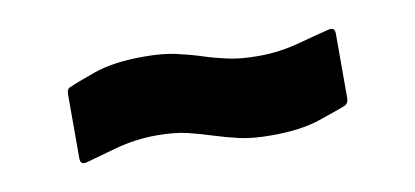

<svg xmlns="http://www.w3.org/2000/svg" viewBox="-33 -453 665 308"><g transform="rotate(-10 300.0 -299.0)"><path d="M390 -219Q359 -219 337.5 -224Q316 -229 297.5 -235Q279 -241 258.5 -246Q238 -251 208 -251Q174 -251 141 -242Q108 -233 91 -228Q80 -225 80 -236V-341Q80 -349 85 -351Q98 -357 129.5 -368Q161 -379 210 -379Q241 -379 263 -374Q285 -369 303.5 -363Q322 -357 342.5 -352.5Q363 -348 392 -348Q426 -348 459 -357Q492 -366 509 -370Q520 -373 520 -362V-257Q520 -248 513 -245Q500 -240 469 -229.5Q438 -219 390 -219Z"/></g></svg>

Font: Sofia Sans Black
Style: Regular
Weight: 900
Designer: Botio Nikoltchev, Ani Petrova
Foundry: lettersoup
Version: Version 4.100; ttfautohint (v1.8.3)